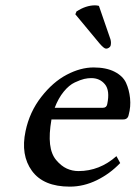

<svg xmlns="http://www.w3.org/2000/svg" viewBox="-20 -693 511 723"><path d="M352.5 -670.9 396 -544.9Q399.4 -532.7 396.5 -521Q395.5 -517.1 390.4 -513.4Q385.3 -509.8 379.4 -509.8Q371.6 -509.8 354.5 -529.8L263.7 -639.2L268.1 -649.9Q303.7 -672.9 337.9 -672.9Q344.7 -672.9 352.5 -670.9ZM186 -287.1H367.2Q381.3 -287.1 383.8 -300.8Q394.5 -352.1 375.2 -375.5Q356 -398.9 323.7 -398.9Q311 -398.9 297.1 -395.8Q283.2 -392.6 261.7 -382.6Q240.2 -372.6 220 -347.9Q199.7 -323.2 186 -287.1ZM418.5 -105 432.6 -79.1Q394 -38.6 344.5 -14.4Q294.9 9.8 242.7 9.8Q143.6 9.8 100.3 -49.6Q57.1 -108.9 76.2 -199.2Q91.3 -271.5 135.3 -327.9Q179.2 -384.3 231.2 -411.6Q283.2 -439 332.5 -439Q379.9 -439 411.4 -422.9Q442.9 -406.7 454.6 -381.1Q466.3 -355.5 469.7 -323.5Q473.1 -291.5 464.4 -259.8Q460.9 -242.7 442.9 -243.2H173.8Q164.1 -187.5 168.5 -149.9Q172.9 -112.3 191.7 -90.1Q210.4 -67.9 231.4 -58.3Q252.4 -48.8 275.4 -48.8Q355 -48.8 418.5 -105Z"/></svg>

Font: Linux Biolinum O
Style: Italic
Weight: 400
Italic angle: -12°
Designer: Philipp H. Poll
Foundry: Philipp H. Poll
Version: Version 1.1.3